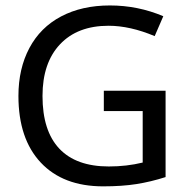

<svg xmlns="http://www.w3.org/2000/svg" viewBox="-20 -678 697 697"><path d="M356.9 -348.6H581.1V-35.2Q527.8 -18.1 475.6 -9.8Q423.3 -1.5 354.5 -1.5Q209 -1.5 127.9 -87.9Q46.9 -174.3 46.9 -329.6Q46.9 -428.7 86.7 -503.7Q126.5 -578.6 201.9 -618.4Q277.3 -658.2 378.9 -658.2Q480.5 -658.2 572.8 -619.1L541.5 -546.9Q452.1 -584.5 374 -584.5Q261.2 -584.5 197.8 -517.1Q134.3 -449.7 134.3 -329.6Q134.3 -203.1 195.3 -138.4Q256.3 -73.7 375 -73.7Q439.9 -73.7 498 -87.9V-274.9H356.9Z"/></svg>

Font: XL-Viking
Style: Regular
Weight: 400
Foundry: Ascender Corporation
Version: Version 1.10 March 23, 2015